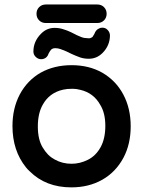

<svg xmlns="http://www.w3.org/2000/svg" viewBox="-20 -808 634 850"><path d="M182.6 -788.1H411.1Q428.7 -788.1 440.4 -776.4Q452.1 -764.6 452.1 -747.1Q452.1 -729.5 440.4 -717.8Q428.7 -706.1 411.1 -706.1H182.6Q165 -706.1 153.3 -717.8Q141.6 -729.5 141.6 -747.1Q141.6 -764.6 153.3 -776.4Q165 -788.1 182.6 -788.1ZM127.9 -580.1Q127.9 -625 162.1 -659.2Q187.5 -684.6 221.7 -684.6Q242.2 -684.6 259.8 -678.7Q279.3 -672.9 295.9 -664.6Q312.5 -656.2 320.3 -652.3Q342.8 -641.6 353.5 -640.1Q364.3 -638.7 369.6 -638.7Q375 -638.7 377.9 -638.7Q384.8 -640.6 389.6 -644.5L397.5 -657.2Q404.3 -676.8 419.9 -682.6Q425.8 -685.5 432.6 -685.5Q447.3 -685.5 456.1 -675.8Q465.8 -666 466.8 -652.3Q466.8 -606.4 433.6 -573.2Q408.2 -547.9 373 -547.9Q352.5 -547.9 335 -553.7Q313.5 -561.5 296.9 -569.3Q280.3 -577.1 272.5 -581.1Q258.8 -586.9 247.6 -590.8Q236.3 -594.7 224.6 -594.7Q212.9 -594.7 206.1 -587.9Q200.2 -581.1 195.3 -571.3Q192.4 -561.5 186.5 -555.7Q176.8 -545.9 162.1 -545.9Q148.4 -545.9 137.7 -556.6Q127.9 -566.4 127.9 -580.1ZM94.7 -67.4Q35.2 -141.6 35.2 -250Q35.2 -328.1 67.4 -389.6Q100.6 -452.1 160.2 -486.3Q219.7 -519.5 296.9 -519.5Q374 -519.5 432.6 -486.3Q493.2 -451.2 525.9 -389.6Q558.6 -328.1 558.6 -249Q558.6 -169.9 526.4 -109.4Q492.2 -45.9 432.6 -12.2Q373 21.5 295.9 21.5Q182.6 21.5 111.3 -49.8Q102.5 -57.6 94.7 -67.4ZM423.8 -343.8Q394.5 -396.5 335.9 -410.2Q317.4 -415 302.2 -415Q287.1 -415 278.3 -414.1Q269.5 -413.1 259.8 -411.1Q198.2 -397.5 168.9 -343.8Q147.5 -305.7 147.5 -248Q147.5 -190.4 168.9 -155.3Q180.7 -135.7 193.4 -123Q206.1 -110.4 222.7 -101.6Q255.9 -83 296.9 -83Q334 -83 369.1 -100.6Q404.3 -118.2 425.3 -156.2Q446.3 -194.3 446.3 -251Q446.3 -307.6 423.8 -343.8Z"/></svg>

Font: FakePearl
Style: SemiBold
Weight: 400
Version: Version 1.2